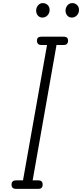

<svg xmlns="http://www.w3.org/2000/svg" viewBox="-20 -1215 528 1235"><path d="M54 -27Q54 -40 60.8 -47.5Q67.5 -55 86.5 -55H128L282.5 -925.5H249Q230 -925.5 223.8 -933.5Q217.5 -941.5 217.5 -953Q217.5 -965 223.8 -972Q230 -979 249 -979H386Q405.5 -979 411.8 -972Q418 -965 418 -953Q418 -941.5 411.8 -933.5Q405.5 -925.5 386 -925.5H343.5L190 -55H223Q242 -55 248.2 -47.5Q254.5 -40 254.5 -27Q254.5 -15 248.2 -7.5Q242 0 223 0H86.5Q67.5 0 60.8 -7.5Q54 -15 54 -27ZM442 -1102Q423.5 -1102 412.2 -1115.5Q401 -1129 401.5 -1149Q402.5 -1167 414.2 -1181Q426 -1195 445 -1195Q463.5 -1195 476.2 -1182.2Q489 -1169.5 488 -1149Q487.5 -1129.5 474.2 -1115.8Q461 -1102 442 -1102ZM252.5 -1102Q234.5 -1102 223.2 -1115.5Q212 -1129 212.5 -1149Q213.5 -1167 225.2 -1181Q237 -1195 255.5 -1195Q274.5 -1195 287.2 -1182.2Q300 -1169.5 299 -1149Q298.5 -1129.5 285.2 -1115.8Q272 -1102 252.5 -1102Z"/></svg>

Font: Edu QLD Hand
Style: Regular
Weight: 400
Designer: Tina and Corey Anderson, Eben Sorkin
Foundry: Sorkin Type Co.
Version: Version 2.000